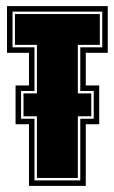

<svg xmlns="http://www.w3.org/2000/svg" viewBox="-20 -610 375 629"><path d="M75 -1V-203H31V-330H75V-437H3V-590H333V-437H261V-330H305V-203H261V-1ZM93 -19H243V-221H287V-312H243V-455H315V-572H21V-455H93V-312H49V-221H93ZM101 -27V-229H57V-304H101V-463H29V-564H307V-463H235V-304H279V-229H235V-27Z"/></svg>

Font: Alumni Sans Collegiate One
Style: Regular
Weight: 400
Designer: Robert E. Leuschke
Foundry: Robert E. Leuschke
Version: Version 1.100